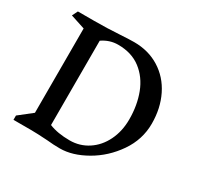

<svg xmlns="http://www.w3.org/2000/svg" viewBox="-169 -992 1228 1197"><g transform="rotate(30 444.5 -393.0)"><path d="M819 -410Q819 -296 752.5 -199.5Q686 -103 587.5 -46.5Q489 10 399 10Q353 10 306 5Q229 0 187 0H60V-31L154 -105V-712L50 -746L70 -786H186Q281 -786 371 -792Q439 -796 470 -796Q573 -796 652.5 -746.5Q732 -697 775.5 -609Q819 -521 819 -410ZM684 -363Q684 -465 652 -548.5Q620 -632 554.5 -682Q489 -732 392 -732Q331 -732 279 -696V-89Q340 -64 427 -64Q499 -64 558 -102.5Q617 -141 650.5 -209.5Q684 -278 684 -363ZM250 -414ZM250 -414Z"/></g></svg>

Font: Inknut
Style: Antiqua
Weight: 400
Designer: Claus Eggers Srensen
Foundry: Claus Eggers Srensen
Version: Version 1.000; ttfautohint (v1.2) -l 7 -r 28 -G 50 -x 13 -D 